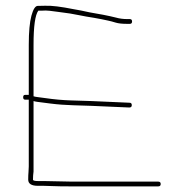

<svg xmlns="http://www.w3.org/2000/svg" viewBox="-20 -638 641 684"><path d="M82.5 -283V-45C82.5 -38.3 82.2 -31.5 81.5 -24.5C80.8 -17.5 80.5 -8.7 80.5 2C80.5 16.7 92.2 24 115.5 24H136.5C144.5 24 155.3 24.3 169 25C182.7 25.7 205.8 26 235 26H543.5C549.5 26 552.5 23.2 552.5 17.5C552.5 11.8 549.5 9 543.5 9H235L136.5 7H115.5C103.5 7 97.5 5.3 97.5 2C97.5 -8 98.2 -17.7 99.5 -27V-278C103.5 -276.7 108.3 -275.7 114 -275C119.7 -274.3 135 -272.4 159.9 -269.1C185.5 -265.8 214.2 -263.8 240.6 -263C262.7 -262.3 283.8 -261.7 303.8 -261L440.5 -255C446.5 -255 449.5 -257.8 449.5 -263.5C449.5 -269.2 446.8 -272 441.5 -272L305 -278C284.2 -278.7 259.7 -279.4 231.6 -280.3C203.5 -281.2 172.5 -283.9 141.5 -288.5C130.2 -290.2 121.3 -291.3 115 -292C108.7 -292.7 103.5 -293.7 99.5 -295V-478C99.5 -544.2 105.2 -584.9 116.5 -600H128.5C133.8 -600 138.7 -600.2 143 -600.5C147.3 -600.8 161.9 -599.2 187.6 -595.6C218.5 -591.9 243.9 -587.9 263.8 -583.5C271.2 -581.8 279.2 -580.3 287.5 -579C295.8 -577.7 305 -576.2 315 -574.5C325 -572.8 334 -571.2 341.9 -569.5L365.6 -564.5C373.5 -562.8 382.3 -560.5 391.9 -557.5C401.5 -554.5 415.4 -553 433.5 -553H442.5C447.8 -553 450.5 -555.8 450.5 -561.5C450.5 -567.2 447.8 -570 442.5 -570H433.5C419.1 -570 405.3 -571.8 392.5 -575.5C386.7 -577.2 379.6 -578.8 371.2 -580.5C362.9 -582.2 354.8 -583.8 346.9 -585.5C339 -587.2 329.8 -588.8 319.3 -590.4C308.8 -592 291.9 -595.3 268.8 -600.5C261.3 -602.2 252.9 -603.7 243.8 -605C196.7 -614.4 163.2 -618.6 139.5 -617.5C132.2 -617.2 123.8 -617 114.5 -617C105.8 -617 98.3 -605.4 92 -582.3C85.7 -559.2 82.5 -524.4 82.5 -478V-300H69.5C64.8 -300 62.5 -297.2 62.5 -291.5C62.5 -285.8 64.8 -283 69.5 -283Z"/></svg>

Font: Proton
Style: BkExt
Weight: 500
Version: Version 1.017